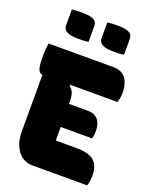

<svg xmlns="http://www.w3.org/2000/svg" viewBox="-169 -1027 888 1119"><g transform="rotate(20 275.0 -468.0)"><path d="M19 -700H421Q457 -700 479.5 -684.5Q502 -669 512.5 -641Q523 -613 523 -578Q523 -561 520.5 -545.5Q518 -530 513 -517H49Q35 -517 27 -528Q19 -539 16 -563Q13 -587 13 -625Q13 -643 14.5 -662Q16 -681 19 -700ZM163 -410H368Q396 -410 415.5 -398Q435 -386 444 -364.5Q453 -343 453 -315Q453 -306 452.5 -298Q452 -290 450.5 -282Q449 -274 446 -267H163ZM174 0Q146 0 123 -11.5Q100 -23 83.5 -44.5Q67 -66 57.5 -95.5Q48 -125 48 -161Q48 -201 48 -240.5Q48 -280 48 -320Q48 -360 48 -400Q48 -440 48 -480Q48 -520 48 -560H240L219 -511Q239 -494 245.5 -473Q252 -452 252 -422Q252 -399 252 -371.5Q252 -344 252 -313Q252 -282 252 -249.5Q252 -217 252 -183H383Q456 -183 489.5 -154.5Q523 -126 523 -63Q523 -47 520.5 -29.5Q518 -12 513 0ZM79 -933Q95 -935 112.5 -935.5Q130 -936 143 -936Q165 -936 186 -933Q207 -930 221 -919.5Q235 -909 235 -887V-789Q219 -786 201.5 -785.5Q184 -785 170 -785Q149 -785 128 -788.5Q107 -792 93 -803Q79 -814 79 -836ZM299 -933Q315 -935 332.5 -935.5Q350 -936 363 -936Q385 -936 406 -933Q427 -930 441 -919.5Q455 -909 455 -887V-789Q439 -786 421.5 -785.5Q404 -785 390 -785Q369 -785 348 -788.5Q327 -792 313 -803Q299 -814 299 -836Z"/></g></svg>

Font: Recursive Casual Black
Style: Regular
Weight: 900
Version: Version 1.047